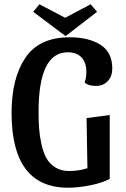

<svg xmlns="http://www.w3.org/2000/svg" viewBox="-20 -854 586 896"><path d="M433 -799 288 -687H284L135 -799L164 -834L284 -771L403 -834ZM296 -610Q160 -610 160 -332Q160 -288 162.5 -254Q165 -220 173.5 -181Q182 -142 196.5 -116Q211 -90 238 -73Q265 -56 301 -56Q348 -56 388 -69L384 -303L492 -317V-19Q456 0 400 11Q344 22 298 22Q34 22 34 -327Q34 -489 98.5 -584.5Q163 -680 305 -680Q394 -680 449 -645Q504 -610 504 -534Q504 -498 483 -475.5Q462 -453 427 -453Q392 -453 375 -469Q383 -491 383 -519Q383 -562 360.5 -586Q338 -610 296 -610Z"/></svg>

Font: Sansita
Style: Regular
Weight: 400
Designer: Pablo Cosgaya
Foundry: Omnibus-Type
Version: Version 1.006;hotconv 1.0.109;makeotfexe 2.5.65596